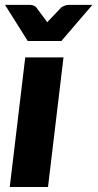

<svg xmlns="http://www.w3.org/2000/svg" viewBox="-23 -748 390 768"><path d="M231 -518.5 169 0H16L78 -518.5ZM346.5 -728.5 222.5 -584H88L-3 -728.5H95.5Q104 -728.5 111 -725.8Q118 -723 121.5 -719L155.5 -673.5Q160 -668 166 -659Q169.5 -663 172.8 -666.5Q176 -670 179.5 -673.5L223 -719Q227.5 -722 235.5 -725.2Q243.5 -728.5 252 -728.5Z"/></svg>

Font: Lato ExtraBold
Style: Italic
Weight: 800
Italic angle: -7°
Designer: Lukasz Dziedzic with Adam Twardoch and Botio Nikoltchev
Foundry: tyPoland Lukasz Dziedzic
Version: Version 2.015; 2015-08-06; http://www.latofonts.com/